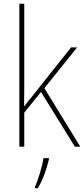

<svg xmlns="http://www.w3.org/2000/svg" viewBox="-20 -780 447 1021"><path d="M109 -376V-760H83V0H109V-181L198 -291L378 0H407L216 -311L390 -528H358L156 -274C138 -252 127 -239 108 -214C109 -271 109 -318 109 -376ZM240 68V61H211C206 103 181 181 166 214V221H181C209 175 228 118 240 68Z"/></svg>

Font: Noto Sans Gujarati UI SemiCondensed Thin
Style: Regular
Weight: 100
Width: 4
Designer: Jelle Bosma - Monotype Design Team, Universal Thirst
Foundry: Monotype Imaging Inc.
Version: Version 2.106